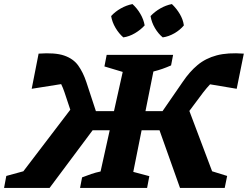

<svg xmlns="http://www.w3.org/2000/svg" viewBox="-54 -925 1220 945"><path d="M190 0H-34L-23 -59L61 -82L292 -385L263 -472Q256 -493 247 -511L102 -488L136 -661Q217 -667 262 -651.5Q307 -636 331 -602.5Q355 -569 371 -521L418 -378H507L550 -571L460 -598L471 -655H798L788 -603Q765 -593 745 -586Q725 -579 701 -573L662 -378H746L846 -523Q879 -572 918.5 -605Q958 -638 1012.5 -652.5Q1067 -667 1146 -661L1111 -488L980 -510Q963 -492 946 -470L878 -379L990 -82L1064 -59L1052 0H832L731 -284H643L602 -79L681 -58L670 0H340L350 -52Q373 -61 395 -68.5Q417 -76 441 -81L486 -284H402ZM598 -905Q621 -884 637 -856.5Q653 -829 658 -800Q638 -778 610 -761.5Q582 -745 553 -741Q531 -760 514.5 -788Q498 -816 493 -846Q513 -868 540.5 -883.5Q568 -899 598 -905ZM792 -905Q815 -883 831 -856Q847 -829 851 -800Q832 -777 804 -761Q776 -745 747 -741Q725 -759 708.5 -787Q692 -815 687 -846Q708 -868 735 -883.5Q762 -899 792 -905Z"/></svg>

Font: Piazzolla
Style: Bold Italic
Weight: 700
Italic angle: -11.3°
Designer: Juan Pablo del Peral
Foundry: Huerta Tipografica
Version: Version 1.330